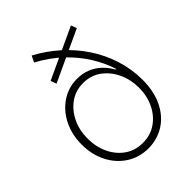

<svg xmlns="http://www.w3.org/2000/svg" viewBox="-222 -888 1015 1015"><g transform="rotate(-45 286.0 -380.0)"><path d="M467.8 -706.1 184.6 -574.2 172.9 -606.9 456.1 -738.3ZM286.1 11.7Q218.3 11.2 164.8 -23.4Q111.3 -58.1 81.1 -117.9Q50.8 -177.7 50.8 -252.4Q50.8 -327.6 81.1 -387.5Q111.3 -447.3 163.3 -481.7Q215.3 -516.1 278.8 -516.1Q319.8 -516.1 353.3 -502.7Q386.7 -489.3 413.1 -464.6Q439.5 -439.9 458 -406.7H462.9Q442.4 -470.7 404.5 -531Q366.7 -591.3 310.8 -644.3Q254.9 -697.3 179.7 -737.3L196.8 -772.5Q266.1 -735.8 325.2 -683.3Q384.3 -630.9 428.2 -565.2Q472.2 -499.5 496.3 -424.3Q520.5 -349.1 521 -267.6Q521 -181.6 490.5 -118.9Q460 -56.2 407 -22.5Q354 11.2 286.1 11.7ZM286.1 -29.8Q342.8 -29.8 385.7 -59.1Q428.7 -88.4 453.4 -138.7Q478 -189 478 -251Q478 -311.5 454.1 -362.8Q430.2 -414.1 387.2 -445.8Q344.2 -477.5 286.1 -477.5Q230 -477.5 187 -447Q144 -416.5 119.6 -365.5Q95.2 -314.5 95.2 -252.9Q95.2 -191.4 119.1 -140.6Q143.1 -89.8 186 -59.8Q229 -29.8 286.1 -29.8Z"/></g></svg>

Font: Inter 20pt ExtraLight
Style: Regular
Weight: 250
Version: Version 4.001;git-66647c0bb